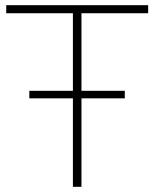

<svg xmlns="http://www.w3.org/2000/svg" viewBox="-20 -720 595 740"><path d="M261 0V-341H93V-370H261V-669H4V-700H551V-669H294V-370H461V-341H294V0Z"/></svg>

Font: Montserrat Thin ExtraLight
Style: Regular
Weight: 250
Version: Version 9.000